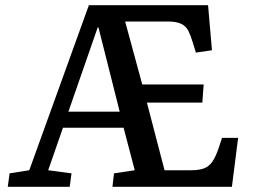

<svg xmlns="http://www.w3.org/2000/svg" viewBox="-20 -721 976 741"><path d="M10 0 17 -52 93 -64 323 -701H783L798 -527L736 -518L724 -557Q716 -584 707 -602Q698 -620 679.5 -629Q661 -638 628 -638H463L529 -395H766L761 -325H547L615 -64H718Q749 -64 768 -71.5Q787 -79 799.5 -97Q812 -115 823 -147L837 -189H899L875 0H414L420 -52L500 -64L457 -228H223L166 -64L256 -52L249 0ZM244 -290H442L360 -615H357Z"/></svg>

Font: Literata Medium
Style: Italic
Weight: 500
Italic angle: -2°
Designer: Latin by Veronika Burian and Jose Scaglione. Greek by Irene Vlachou. Cyrillic by Vera Evstafieva
Foundry: TypeTogether
Version: Version 3.103;gftools[0.9.29]